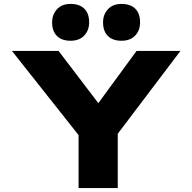

<svg xmlns="http://www.w3.org/2000/svg" viewBox="-20 -960 982 980"><path d="M381 0V-320L398 -249L41 -700H279L541 -356H425L677 -700H901L574 -268L581 -328V0ZM600 -752Q555 -752 530.5 -776.5Q506 -801 506 -846Q506 -886 531 -913Q556 -940 600 -940Q646 -940 670.5 -915.5Q695 -891 695 -846Q695 -805 670 -778.5Q645 -752 600 -752ZM340 -752Q295 -752 270.5 -776.5Q246 -801 246 -846Q246 -886 271 -913Q296 -940 340 -940Q386 -940 410.5 -915.5Q435 -891 435 -846Q435 -805 410 -778.5Q385 -752 340 -752Z"/></svg>

Font: Lexend Tera ExtraBold
Style: Regular
Weight: 800
Designer: Bonnie Shaver-Troup, Thomas Jockin
Foundry: Lexend
Version: Version 1.007